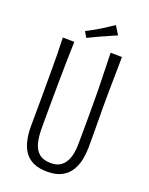

<svg xmlns="http://www.w3.org/2000/svg" viewBox="-159 -938 802 1031"><g transform="rotate(20 242.0 -423.0)"><path d="M242 10Q195 10 163 -4.5Q131 -19 112.5 -45.5Q94 -72 85.5 -108Q77 -144 77 -187Q77 -222 77.5 -266Q78 -310 78 -354Q78 -398 78 -432Q78 -477 78 -520Q78 -563 77.5 -606.5Q77 -650 75 -696L141 -695Q140 -662 139 -625.5Q138 -589 137.5 -553Q137 -517 136.5 -484.5Q136 -452 136 -426Q136 -397 135.5 -363.5Q135 -330 135 -298Q135 -266 135 -239.5Q135 -213 135 -198Q135 -150 144.5 -114.5Q154 -79 178 -59.5Q202 -40 244 -40Q277 -40 297 -53Q317 -66 328.5 -87.5Q340 -109 344.5 -134.5Q349 -160 349 -185Q349 -195 349.5 -228.5Q350 -262 350 -312.5Q350 -363 350 -424Q350 -488 348.5 -540.5Q347 -593 346 -634.5Q345 -676 344 -707L409 -706Q409 -673 408.5 -642.5Q408 -612 407.5 -580Q407 -548 406.5 -510Q406 -472 406 -422Q407 -337 407 -274.5Q407 -212 407 -189Q407 -157 400.5 -122Q394 -87 376.5 -57Q359 -27 326.5 -8.5Q294 10 242 10ZM194 -737 175 -769Q191 -777 209.5 -787.5Q228 -798 247 -809Q260 -817 272.5 -825Q285 -833 297 -841Q309 -849 320 -856L350 -808Q337 -803 323 -796.5Q309 -790 295.5 -784Q282 -778 268 -772Q255 -766 242 -760Q229 -754 217 -748Q205 -742 194 -737Z"/></g></svg>

Font: Truculenta Light
Style: Regular
Weight: 300
Version: Version 1.002